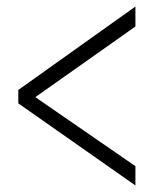

<svg xmlns="http://www.w3.org/2000/svg" viewBox="-20 -654 511 587"><path d="M394 -634V-573L88 -357L394 -146V-87L36 -338V-379Z"/></svg>

Font: SpoqaHanSans-Light
Style: Regular
Weight: 300
Designer: [Spoqa Han Sans] Dong-huui Kim \uAE40 \uB3D9 \uD718  Younghwa Kang \uAC15 \uC601 \uD654  [Noto Sans] Ryoko NISHIZUKA \u8
Foundry: Spoqa (http://www.spoqa-han-sans.com)
Version: Version 2.000